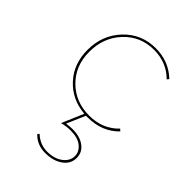

<svg xmlns="http://www.w3.org/2000/svg" viewBox="-194 -493 814 814"><g transform="rotate(45 212.5 -86.0)"><path d="M251 3H242L206 86Q226 83 242 83Q287 83 314 103.5Q341 124 341 157Q341 193 310 215Q279 237 231 237Q182 237 151 204L157 196Q190 227 233 227Q276 227 303 206.5Q330 186 330 157Q330 131 307 112Q284 93 241 93Q213 93 189 100L231 2Q151 -5 100 -60.5Q49 -116 49 -199Q49 -288 106.5 -348.5Q164 -409 249 -409Q327 -409 382 -357L375 -348Q324 -399 249 -399Q168 -399 114 -341.5Q60 -284 60 -199Q60 -115 114.5 -61Q169 -7 251 -7Q332 -7 383 -61L392 -53Q338 3 251 3Z"/></g></svg>

Font: EauTest Hairline
Style: Regular
Weight: 250
Designer: Christian Thalmann (Catharsis Fonts)
Version: Version 0.001;PS 000.001;hotconv 1.0.88;makeotf.lib2.5.64775